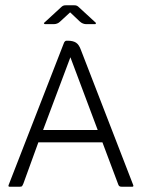

<svg xmlns="http://www.w3.org/2000/svg" viewBox="-20 -711 538 731"><path d="M247 -664 209 -629Q199 -619 184 -619H152Q149 -619 147.5 -621.5Q146 -624 149 -625L211 -682Q216 -687 220 -689Q224 -691 232 -691H261Q269 -691 273 -689Q277 -687 282 -682L344 -625Q346 -624 345 -621.5Q344 -619 342 -619H309Q295 -619 284 -629ZM126 -169 69 -12Q66 -5 64 -2.5Q62 0 54 0H17Q10 0 13 -7L224 -549Q228 -556 233 -556H238Q258 -556 269.5 -548.5Q281 -541 288 -521L487 -7Q490 0 483 0H444Q437 0 434 -2.5Q431 -5 429 -12L370 -169ZM144 -216H352L248 -493Z"/></svg>

Font: Zain Light
Style: Regular
Weight: 300
Designer: Zain,Boutros
Foundry: Mobile Telecommunications Company (Zain), 2024
Version: Version 1.51; ttfautohint (v1.8.4)